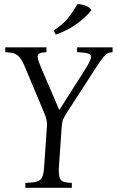

<svg xmlns="http://www.w3.org/2000/svg" viewBox="-20 -889 556 909"><path d="M100 0V-23Q134 -24 152.5 -28.5Q171 -33 179 -49Q187 -65 189 -100L202 -287Q204 -307 200 -323Q196 -339 189 -355L101 -565Q87 -600 74.5 -615.5Q62 -631 46.5 -636Q31 -641 5 -642V-665H200V-642Q177 -641 166.5 -636Q156 -631 158.5 -615.5Q161 -600 176 -565L260 -370H262L386 -565Q408 -600 410.5 -615.5Q413 -631 396.5 -636Q380 -641 345 -642V-665H513V-642Q498 -641 488.5 -636Q479 -631 467 -615.5Q455 -600 432 -565L296 -355Q286 -339 280 -326.5Q274 -314 272 -287L259 -100Q257 -65 262 -49Q267 -33 281 -28.5Q295 -24 320 -23V0ZM346 -869Q365 -870 384.5 -862.5Q404 -855 413 -841Q385 -806 342.5 -775.5Q300 -745 244 -725L234 -745Q276 -771 301.5 -803Q327 -835 346 -869Z"/></svg>

Font: Bona Nova
Style: Italic
Weight: 400
Italic angle: -4°
Designer: Mateusz Machalski
Foundry: Capitalics
Version: Version 4.001; ttfautohint (v1.8.3)